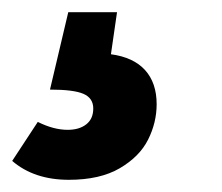

<svg xmlns="http://www.w3.org/2000/svg" viewBox="-59 -36 365 315"><path d="M123 53Q160 58 179 79Q198 100 198 135Q198 165 184 193Q170 221 137.5 240Q105 259 54 259Q-3 259 -39 228L3 164Q29 177 52 177Q71 177 82.5 168Q94 159 94 142Q94 125 78 118Q62 111 23 111L53 -16H133Z"/></svg>

Font: Fira Sans Extra Condensed
Style: Bold Italic
Weight: 700
Width: 3
Italic angle: -8°
Designer: Carrois Corporate & Edenspiekermann AG
Foundry: Carrois Corporate GbR & Edenspiekermann AG
Version: Version 4.203